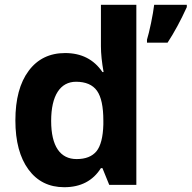

<svg xmlns="http://www.w3.org/2000/svg" viewBox="-20 -780 808 810"><path d="M251 9.8C320.3 9.8 372.1 -17.1 405.8 -70.8H412.1L440.9 0H555.2V-759.8H405.8V-585C405.8 -553.2 409.7 -516.6 417 -476.1H412.1C376 -529.3 323.7 -556.2 254.9 -556.2C189.5 -556.2 138.2 -531.2 101.1 -481.4C63.5 -431.2 44.9 -361.3 44.9 -272C44.9 -183.6 63.5 -114.7 100.1 -64.9C136.7 -15.1 187 9.8 251 9.8ZM600.1 -600.1H687C714.8 -642.6 742.2 -692.9 768.1 -750V-759.8H630.4C627.9 -738.8 623.5 -713.4 617.2 -682.6C610.8 -651.9 605 -628.9 600.1 -612.8ZM303.2 -108.9C234.4 -108.9 195.8 -162.6 195.8 -270C195.8 -377.4 234.4 -435.1 300.8 -435.1C341.3 -435.1 371.1 -422.4 389.2 -397C407.2 -371.6 416 -329.6 416 -271V-254.9C414.6 -201.7 404.8 -164.1 387.2 -142.1C369.1 -120.1 341.3 -108.9 303.2 -108.9Z"/></svg>

Font: Noto Reveo Sans
Style: Bold
Weight: 700
Designer: Monotype Design team
Foundry: Monotype Imaging Inc.
Version: Version 1.04